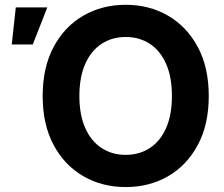

<svg xmlns="http://www.w3.org/2000/svg" viewBox="-20 -758 920 789"><path d="M496.6 10.7Q399.4 10.7 322 -34.2Q244.6 -79.1 200 -162.8Q155.3 -246.6 155.3 -363.3Q155.3 -480.5 200 -564.5Q244.6 -648.4 322 -693.4Q399.4 -738.3 496.6 -738.3Q593.8 -738.3 670.9 -693.4Q748 -648.4 793 -564.5Q837.9 -480.5 837.9 -363.3Q837.9 -246.6 793 -162.6Q748 -78.6 670.9 -33.9Q593.8 10.7 496.6 10.7ZM496.6 -121.6Q552.7 -121.6 595.7 -149.7Q638.7 -177.7 662.6 -231.9Q686.5 -286.1 686.5 -363.3Q686.5 -441.4 662.6 -495.6Q638.7 -549.8 595.7 -577.9Q552.7 -606 496.6 -606Q440.4 -606 397.5 -577.9Q354.5 -549.8 330.3 -495.4Q306.2 -440.9 306.2 -363.3Q306.2 -286.1 330.3 -231.9Q354.5 -177.7 397.5 -149.7Q440.4 -121.6 496.6 -121.6ZM28.3 -575.2 44.9 -727.5H174.3L114.7 -575.2Z"/></svg>

Font: Inter 24pt
Style: Bold
Weight: 700
Designer: Rasmus Andersson
Foundry: rsms
Version: Version 4.001;git-66647c0bb